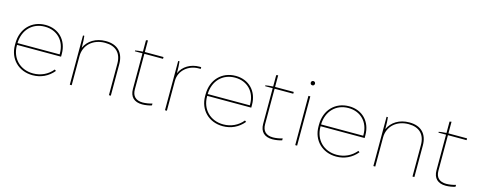

<svg xmlns="http://www.w3.org/2000/svg" viewBox="-31 -1316 4887 1958"><g transform="rotate(15 2412.5 -337.0)"><path d="M317 5H318C404 5 481 -31 537 -99L522 -110C473 -49 399 -14 318 -14H317C181 -14 85 -110 85 -247V-253H550V-283C550 -426 454 -525 315 -525H314C168 -525 65 -418 65 -265V-245C65 -99 170 5 317 5ZM85 -272C89 -412 181 -506 312 -506H313C442 -506 530 -415 530 -283V-272Z M710 0H730V-307C730 -423 820 -506 947 -506H949C1060 -506 1123 -444 1123 -333V0H1143V-333C1143 -455 1074 -525 952 -525H950C846 -525 765 -474 730 -395C730 -454 728 -494 724 -520H710Z M1474 3C1507 3 1549 -4 1574 -13V-33C1548 -24 1504 -17 1474 -17C1402 -17 1363 -55 1363 -126V-501H1560V-520H1363V-643L1343 -639V-519C1315 -517 1279 -514 1263 -510V-501H1343V-125C1343 -42 1389 3 1474 3Z M1715 0H1735V-315C1735 -425 1829 -501 1937 -501C1940 -501 1955 -501 1958 -501V-520H1940C1848 -520 1768 -473 1735 -396C1735 -445 1733 -493 1729 -520H1715Z M2325 5H2326C2412 5 2489 -31 2545 -99L2530 -110C2481 -49 2407 -14 2326 -14H2325C2189 -14 2093 -110 2093 -247V-253H2558V-283C2558 -426 2462 -525 2323 -525H2322C2176 -525 2073 -418 2073 -265V-245C2073 -99 2178 5 2325 5ZM2093 -272C2097 -412 2189 -506 2320 -506H2321C2450 -506 2538 -415 2538 -283V-272Z M2849 3C2882 3 2924 -4 2949 -13V-33C2923 -24 2879 -17 2849 -17C2777 -17 2738 -55 2738 -126V-501H2935V-520H2738V-643L2718 -639V-519C2690 -517 2654 -514 2638 -510V-501H2718V-125C2718 -42 2764 3 2849 3Z M3101 -634C3113 -634 3123 -643 3123 -657C3123 -669 3113 -679 3101 -679C3087 -679 3078 -669 3078 -657C3078 -643 3087 -634 3101 -634ZM3090 0H3110V-520H3090Z M3522 5H3523C3609 5 3686 -31 3742 -99L3727 -110C3678 -49 3604 -14 3523 -14H3522C3386 -14 3290 -110 3290 -247V-253H3755V-283C3755 -426 3659 -525 3520 -525H3519C3373 -525 3270 -418 3270 -265V-245C3270 -99 3375 5 3522 5ZM3290 -272C3294 -412 3386 -506 3517 -506H3518C3647 -506 3735 -415 3735 -283V-272Z M3915 0H3935V-307C3935 -423 4025 -506 4152 -506H4154C4265 -506 4328 -444 4328 -333V0H4348V-333C4348 -455 4279 -525 4157 -525H4155C4051 -525 3970 -474 3935 -395C3935 -454 3933 -494 3929 -520H3915Z M4679 3C4712 3 4754 -4 4779 -13V-33C4753 -24 4709 -17 4679 -17C4607 -17 4568 -55 4568 -126V-501H4765V-520H4568V-643L4548 -639V-519C4520 -517 4484 -514 4468 -510V-501H4548V-125C4548 -42 4594 3 4679 3Z"/></g></svg>

Font: Fixel Display Thin
Style: Regular
Weight: 100
Designer: AlfaBravo + MacPaw
Foundry: Kyrylo Tkachov, Marchela Mozhyna, Serhii Makarenko, Maria Weinstein, Zakhar Kryvoshyya
Version: Version 1.211